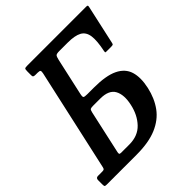

<svg xmlns="http://www.w3.org/2000/svg" viewBox="-237 -888 1026 1026"><g transform="rotate(-45 276.5 -375.0)"><path d="M13.5 -66Q22.5 -66 26.5 -68.2Q30.5 -70.5 32.5 -79L161.5 -660Q164.5 -674 161.8 -679Q159 -684 143.5 -684H127.5Q118 -684 113.8 -686.5Q109.5 -689 109.5 -698V-727Q109.5 -743.5 113 -746.8Q116.5 -750 132 -750H577.5Q585.5 -750 586.8 -747Q588 -744 586 -735.5L537 -514Q535.5 -506.5 531.5 -505.2Q527.5 -504 520.5 -504H483.5Q476 -504 475.5 -506.2Q475 -508.5 476.5 -516Q490 -580.5 484.8 -617.2Q479.5 -654 452 -669Q424.5 -684 370.5 -684H307.5Q287 -684 281.5 -678.5Q276 -673 271.5 -652.5L225 -443Q220.5 -422.5 225.2 -418.8Q230 -415 251 -415H299.5Q391 -415 440 -391.2Q489 -367.5 503 -321.8Q517 -276 502.5 -210Q488 -145 453.8 -98Q419.5 -51 359.5 -25.5Q299.5 0 207.5 0H-18.5Q-29.5 0 -31.8 -3.2Q-34 -6.5 -34 -18V-49.5Q-34 -66 -18 -66ZM229.5 -349.5Q213.5 -349.5 208.2 -346.5Q203 -343.5 199.5 -327.5L146 -85.5Q143.5 -75.5 144.8 -70.8Q146 -66 156 -66H218.5Q284 -66 322.5 -106.8Q361 -147.5 374.5 -210.5Q388.5 -274 367.8 -311.8Q347 -349.5 282 -349.5Z"/></g></svg>

Font: Besley* Condensed Medium
Style: Italic
Weight: 500
Width: 3
Italic angle: -13°
Designer: Owen Earl
Foundry: indestructible type*
Version: Version 3.000; ttfautohint (v1.8.3)